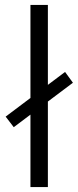

<svg xmlns="http://www.w3.org/2000/svg" viewBox="-20 -762 319 782"><path d="M104 -742H175V0H104ZM3 -287 245 -469 277 -425 36 -244Z"/></svg>

Font: APTA Sans Regular
Style: Regular
Weight: 400
Version: Version 7.200